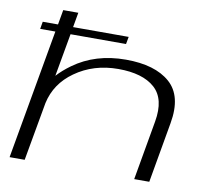

<svg xmlns="http://www.w3.org/2000/svg" viewBox="-84 -881 1081 978"><g transform="rotate(10 456.0 -392.5)"><path d="M66.5 -670.5 73 -708.5H152L165.5 -785H243.5L230 -708.5H517.5L510.5 -670.5H223.5L184 -448.5Q212.5 -480 254 -510Q367 -592 524.5 -592Q675.5 -592 752.5 -524.5Q829.5 -457 804 -313.5L749 0H671L725 -307.5Q746 -427 683.5 -482.8Q621 -538.5 494.5 -538.5Q367 -538.5 271.5 -470.5Q181 -406.5 158.5 -303L104.5 0H26.5L145 -670.5Z"/></g></svg>

Font: Anybody UltraExpanded Light
Style: Italic
Weight: 300
Width: 9
Italic angle: -10°
Designer: Tyler Finck
Foundry: Etcetera Type Company
Version: Version 1.010; ttfautohint (v1.8.3) -l 8 -r 50 -G 200 -x 14 